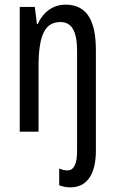

<svg xmlns="http://www.w3.org/2000/svg" viewBox="-20 -618 496 827"><path d="M283 189C358 189 393 128 393 31V-401C393 -521 360 -598 262 -598C210 -598 166 -567 143 -515H139L130 -588H65V-51H146V-330C146 -471 175 -523 241 -523C290 -523 312 -481 312 -399V32C312 89 298 116 270 116C259 116 247 113 235 108V180C250 186 266 189 283 189Z"/></svg>

Font: Noto Sans Tamil UI ExtraCondensed
Style: Regular
Weight: 400
Width: 2
Designer: Jelle Bosma - Monotype Design Team
Foundry: Monotype Imaging Inc.
Version: Version 2.004